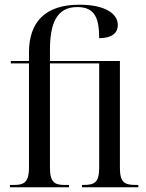

<svg xmlns="http://www.w3.org/2000/svg" viewBox="-20 -795 620 815"><path d="M22 0H273V-10H255C215 -10 192 -18 192 -83V-526H401V-83C401 -19 380 -10 334 -10H328V0H567V-10H556C509 -10 489 -20 489 -83V-536H192V-582C192 -695 220 -765 308 -765C382 -765 401 -719 401 -633C454 -633 480 -654 480 -689C480 -739 423 -775 317 -775C170 -775 103 -700 103 -572V-536H26V-526H103V-83C103 -18 78 -10 40 -10H22Z"/></svg>

Font: Noto Serif Display Condensed
Style: Regular
Weight: 400
Width: 3
Designer: Monotype Design Team
Foundry: Monotype Imaging Inc.
Version: Version 2.009